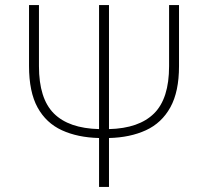

<svg xmlns="http://www.w3.org/2000/svg" viewBox="-20 -734 816 754"><path d="M369 0V-192Q285 -194 223 -222.5Q161 -251 127.5 -312Q94 -373 94 -475V-714H133V-474Q133 -347 191.5 -288.5Q250 -230 369 -227V-714H408V-227Q526 -230 585 -288.5Q644 -347 644 -474V-714H683V-474Q683 -374 649 -312.5Q615 -251 553 -222.5Q491 -194 408 -192V0Z"/></svg>

Font: Noto Sans ExtraLight
Style: Regular
Weight: 200
Designer: Monotype Design Team
Foundry: Monotype Imaging Inc.
Version: Version 2.007